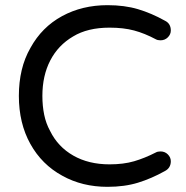

<svg xmlns="http://www.w3.org/2000/svg" viewBox="-20 -741 719 743"><path d="M396 -18Q298 -18 221 -61Q142 -104 97.5 -184Q53 -264 53 -370Q53 -423 64 -469.5Q75 -516 98 -556Q142 -636 220 -678.5Q298 -721 396 -721Q462 -721 514 -705.5Q566 -690 618 -661Q641 -650 641 -623Q641 -608 629.5 -596.5Q618 -585 601 -585Q590 -585 583 -589Q540 -612 499 -623Q458 -634 404 -634Q319 -634 263 -600Q205 -566 174.5 -507Q144 -448 144 -370Q144 -331 151 -297Q158 -263 174 -234Q204 -173 263.5 -139Q323 -105 404 -105Q458 -105 499 -117Q540 -129 583 -151Q590 -155 601 -155Q618 -155 629.5 -143.5Q641 -132 641 -117Q641 -91 618 -79Q566 -50 514 -34Q462 -18 396 -18Z"/></svg>

Font: Huninn
Style: Regular
Weight: 400
Designer: justfont
Foundry: justfont
Version: Version 1.003